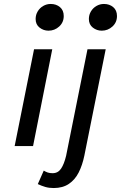

<svg xmlns="http://www.w3.org/2000/svg" viewBox="-20 -738 640 970"><path d="M54 0 152 -489H244L147 0ZM225 -583Q200 -583 180 -598.5Q160 -614 160 -642Q160 -663 170.5 -680.5Q181 -698 198.5 -708Q216 -718 236 -718Q264 -718 283 -702Q302 -686 302 -657Q302 -625 279 -604Q256 -583 225 -583ZM251 212Q228 212 209 206.5Q190 201 171 192L201 124Q211 130 221 133.5Q231 137 246 137Q273 137 288.5 114Q304 91 314 49L422 -489H514L406 49Q396 97 377.5 133.5Q359 170 328 191Q297 212 251 212ZM494 -583Q469 -583 449 -598.5Q429 -614 429 -642Q429 -663 439.5 -680.5Q450 -698 467.5 -708Q485 -718 505 -718Q533 -718 552 -702Q571 -686 571 -657Q571 -625 548 -604Q525 -583 494 -583Z"/></svg>

Font: Source Code Pro ExtraLight Medium
Style: Italic
Weight: 500
Italic angle: -11°
Monospace: yes
Version: Version 1.016;hotconv 1.0.116;makeotfexe 2.5.65601